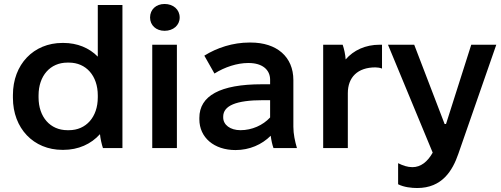

<svg xmlns="http://www.w3.org/2000/svg" viewBox="-20 -745 2521 966"><path d="M294 9H299C374 9 438 -20 483 -70C485 -48 492 -17 498 0H596V-720H472V-460C429 -504 369 -529 299 -529H294C149 -529 45 -421 45 -267V-253C45 -99 149 9 294 9ZM319 -90C233 -90 174 -156 174 -255V-265C174 -364 233 -430 319 -430H327C413 -430 472 -364 472 -265V-255C472 -156 413 -90 327 -90Z M808 -590C852 -590 884 -618 884 -657C884 -697 852 -725 808 -725C765 -725 735 -697 735 -657C735 -618 765 -590 808 -590ZM746 0H870V-520H746Z M1165 10C1236 10 1298 -18 1342 -62C1345 -39 1350 -16 1356 0H1474C1464 -34 1456 -71 1456 -107V-342C1456 -459 1373 -531 1241 -531H1235C1152 -531 1072 -505 1008 -465L1059 -375C1111 -408 1174 -428 1228 -428H1231C1300 -428 1339 -394 1339 -344V-321H1297C1088 -321 983 -263 983 -152V-145C983 -53 1057 10 1165 10ZM1190 -90C1138 -90 1103 -117 1103 -154V-158C1103 -213 1167 -241 1304 -241H1339V-154C1303 -115 1248 -90 1190 -90Z M1606 0H1730V-276C1730 -356 1779 -406 1869 -406C1880 -406 1892 -404 1902 -400V-520H1890C1818 -520 1759 -492 1719 -446C1718 -469 1711 -500 1704 -520H1606Z M2079 201C2205 201 2257 113 2286 29L2477 -520H2351L2224 -121H2217L2064 -520H1932L2157 23C2131 69 2097 96 2055 96C2030 96 2007 88 1983 76V182C2012 197 2051 201 2079 201Z"/></svg>

Font: Fixel Display SemiBold
Style: Regular
Weight: 600
Designer: AlfaBravo + MacPaw
Foundry: Kyrylo Tkachov, Marchela Mozhyna, Serhii Makarenko, Maria Weinstein, Zakhar Kryvoshyya
Version: Version 1.211